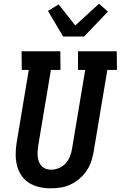

<svg xmlns="http://www.w3.org/2000/svg" viewBox="-20 -1013 654 1041"><path d="M256 8Q224 8 194 1.5Q164 -5 139 -20.5Q114 -36 97 -60.5Q80 -85 72.5 -114.5Q65 -144 65 -175.5Q65 -207 70 -238L136 -634H98L97 -735H307L308 -634H256L187 -222Q185 -207 184 -192Q183 -177 184.5 -163Q186 -149 191.5 -135.5Q197 -122 206.5 -112Q216 -102 229.5 -97.5Q243 -93 257 -93Q279 -93 300 -102Q321 -111 336.5 -128Q352 -145 360 -166.5Q368 -188 371 -209L442 -634H403V-735H613L614 -634H562L488 -192Q484 -166 475 -139Q466 -112 450 -88Q434 -64 412 -45Q390 -26 364 -13.5Q338 -1 310.5 3.5Q283 8 256 8ZM322 -815 240 -954 298 -989 388 -875 517 -993 565 -950 436 -815Z"/></svg>

Font: Iosevka Etoile
Style: Bold Italic
Weight: 700
Italic angle: -9°
Designer: Belleve Invis
Foundry: Belleve Invis
Version: Version 28.1.0; ttfautohint (v1.8.4)